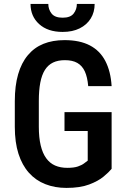

<svg xmlns="http://www.w3.org/2000/svg" viewBox="-20 -919 628 949"><path d="M531.7 -364.7V-84.5Q518.6 -68.4 491.9 -46.1Q465.3 -23.9 420.7 -7.1Q376 9.8 308.1 9.8Q251 9.8 203.9 -8.8Q156.7 -27.3 123 -64.9Q89.4 -102.5 71.3 -158.9Q53.2 -215.3 53.2 -292.5V-418.9Q53.2 -495.1 69.6 -551.8Q85.9 -608.4 117.7 -646.2Q149.4 -684.1 194.8 -702.4Q240.2 -720.7 299.3 -720.7Q374 -720.7 424.1 -694.6Q474.1 -668.5 500.7 -617.4Q527.3 -566.4 531.7 -493.2H416Q412.1 -538.1 399.2 -566.2Q386.2 -594.2 362.3 -607.9Q338.4 -621.6 300.8 -621.6Q266.6 -621.6 242.2 -609.9Q217.8 -598.1 202.1 -573.5Q186.5 -548.8 179.2 -510.7Q171.9 -472.7 171.9 -419.9V-292.5Q171.9 -238.8 181.2 -200.2Q190.4 -161.6 208.3 -137Q226.1 -112.3 252.4 -100.8Q278.8 -89.4 312.5 -89.4Q345.7 -89.4 365.2 -96.2Q384.8 -103 395.8 -111.6Q406.7 -120.1 413.6 -125V-271.5H298.8V-364.7ZM359.9 -899.4H447.8Q447.8 -858.9 428.5 -827.6Q409.2 -796.4 373.8 -778.8Q338.4 -761.2 289.6 -761.2Q216.3 -761.2 173.6 -799.8Q130.9 -838.4 130.9 -899.4H218.8Q218.8 -872.6 234.9 -852.1Q251 -831.5 289.6 -831.5Q328.1 -831.5 344 -852.1Q359.9 -872.6 359.9 -899.4Z"/></svg>

Font: Roboto Condensed Medium
Style: Regular
Weight: 500
Designer: Christian Robertson
Foundry: Google
Version: Version 3.0